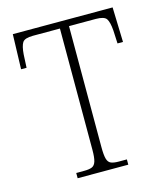

<svg xmlns="http://www.w3.org/2000/svg" viewBox="-108 -797 758 879"><g transform="rotate(-15 271.5 -357.0)"><path d="M151 0V-25H189Q213 -25 226 -30.5Q239 -36 244.5 -54Q250 -72 250 -108V-683H122Q83 -683 72.5 -667Q62 -651 59 -611L56 -549H30L35 -714H508L513 -549H487L484 -611Q481 -651 470.5 -667Q460 -683 420 -683H293V-109Q293 -72 298 -54Q303 -36 316 -30.5Q329 -25 353 -25H391V0Z"/></g></svg>

Font: Noto Serif SemiCondensed ExtraLight
Style: Regular
Weight: 200
Width: 4
Designer: Monotype Design Team
Foundry: Monotype Imaging Inc.
Version: Version 2.014